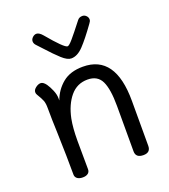

<svg xmlns="http://www.w3.org/2000/svg" viewBox="-136 -841 826 939"><g transform="rotate(-20 277.0 -371.5)"><path d="M487 -270V-36Q487 -1 450 -1Q410 -1 410 -35V-271Q410 -359 390 -400.5Q370 -442 318 -442Q263 -442 228 -400Q193 -358 179 -290Q170 -244 170 -177L171 -29Q171 -15 161 -7.5Q151 0 134 0Q115 0 105 -8Q95 -16 95 -29Q95 -118 91 -246Q88 -320 88 -377Q88 -402 82.5 -416.5Q77 -431 61 -457Q57 -463 57 -471Q57 -483 70.5 -493.5Q84 -504 97 -504Q110 -504 124 -485Q135 -469 144.5 -446.5Q154 -424 154 -404V-393Q172 -443 212 -476Q252 -509 318 -509Q487 -509 487 -270ZM429 -715Q429 -710 426.5 -705Q424 -700 420 -695Q374 -631 343 -598.5Q312 -566 280 -566Q260 -566 232.5 -591Q205 -616 167 -658L140 -687Q130 -697 130 -709Q130 -720 139.5 -729Q149 -738 160 -738Q174 -738 191 -718Q266 -628 283 -628Q291 -628 312 -652.5Q333 -677 375 -731Q384 -743 401 -743Q412 -743 420.5 -734.5Q429 -726 429 -715Z"/></g></svg>

Font: Mali
Style: Regular
Weight: 400
Version: Version 1.000; ttfautohint (v1.6)